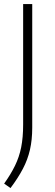

<svg xmlns="http://www.w3.org/2000/svg" viewBox="-22 -760 272 950"><path d="M30 170.5 -1.5 148.5Q31 103 52 60.2Q73 17.5 82.8 -31.2Q92.5 -80 92.5 -143.5V-740H137.5V-128.5Q137.5 -68 126.2 -19Q115 30 91.2 75.2Q67.5 120.5 30 170.5Z"/></svg>

Font: Encode Sans SC ExtraLight
Style: Regular
Weight: 250
Designer: Multiple Designers
Foundry: Impallari Type
Version: Version 3.002